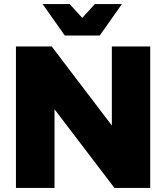

<svg xmlns="http://www.w3.org/2000/svg" viewBox="-20 -931 823 951"><path d="M59 -701H236L589 -237L534 -218V-701H724V0H547L195 -462L250 -481V0H59ZM474 -755H301L191 -911H325L438 -787H337L450 -911H584Z"/></svg>

Font: Alexandria ExtraBold
Style: Regular
Weight: 800
Designer: Mohamed Gaber
Foundry: Kief Type Foundry
Version: Version 5.100